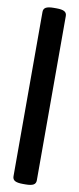

<svg xmlns="http://www.w3.org/2000/svg" viewBox="-100 -802 401 973"><g transform="rotate(10 100.0 -315.0)"><path d="M41 108V-738Q41 -754 53.5 -761Q66 -768 94 -768H108Q136 -768 148.5 -761Q161 -754 161 -738V108Q161 124 148.5 131Q136 138 108 138H94Q66 138 53.5 131Q41 124 41 108Z"/></g></svg>

Font: Asap Condensed
Style: Bold
Weight: 700
Designer: Pablo Cosgaya
Foundry: Omnibus-Type
Version: Version 1.010; ttfautohint (v1.8)